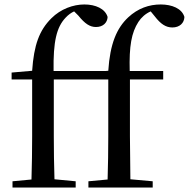

<svg xmlns="http://www.w3.org/2000/svg" viewBox="-20 -840 846 860"><path d="M461 0H664V-28L564 -37L562 -230V-484H711V-522H561C558 -634 569 -694 600 -742C613 -762 632 -779 655 -789L673 -767C700 -732 723 -717 752 -717C785 -717 805 -737 806 -764C795 -802 750 -820 700 -820C648 -820 598 -803 554 -762C503 -714 473 -645 465 -523L453 -522H220C218 -653 233 -718 274 -761C286 -774 299 -783 312 -789L331 -770C361 -733 383 -719 410 -719C442 -719 461 -739 462 -764C451 -801 408 -820 358 -820C308 -820 252 -800 210 -758C156 -704 132 -639 124 -523L32 -515V-484H124V-230C124 -166 123 -101 121 -36L36 -28V0H319V-28L224 -37C222 -101 221 -166 221 -230V-484H465V-230C465 -166 464 -101 462 -36L376 -28V0Z"/></svg>

Font: Noto Serif TC Medium
Style: Regular
Weight: 500
Designer: Ryoko NISHIZUKA 西塚涼子 (kana & ideographs); Frank Grießhammer (Latin, Greek & Cyrillic); Wenlong ZHANG 张文龙 (bopomofo); San
Foundry: Adobe
Version: Version 2.001;hotconv 1.1.0;makeotfexe 2.6.0